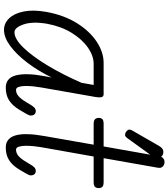

<svg xmlns="http://www.w3.org/2000/svg" viewBox="40 -892 861 982"><g transform="rotate(90 471.0 -401.5)"><path d="M133.5 9Q99.5 9 74.2 -17.2Q49 -43.5 39.2 -92.2Q29.5 -141 41.5 -208Q58 -298.5 99 -364Q140 -429.5 193.8 -465Q247.5 -500.5 302 -500.5H462.5Q475 -500.5 477.5 -489.2Q480 -478 476.5 -458.5L428 -182Q425 -165.5 422.5 -143.5Q420 -121.5 420.2 -100.8Q420.5 -80 425 -66.2Q429.5 -52.5 440.5 -52.5Q457.5 -52.5 472.2 -65Q487 -77.5 504 -106.5L512.5 -120.5Q523 -138.5 530.8 -146Q538.5 -153.5 548.5 -153.5Q558.5 -153.5 565 -147Q571.5 -140.5 571.5 -127.5Q571.5 -120 562.2 -104Q553 -88 541 -68Q519.5 -33 493 -16.5Q466.5 0 429 0Q379 0 365.8 -52.5Q352.5 -105 370 -198.5L377 -235Q343.5 -166 301.5 -110.8Q259.5 -55.5 216 -23.2Q172.5 9 133.5 9ZM145.5 -44.5Q179.5 -44.5 223.8 -90Q268 -135.5 315 -213.2Q362 -291 404 -387.5L415 -449.5H307Q266 -449.5 223.8 -420Q181.5 -390.5 148.5 -337Q115.5 -283.5 102 -211Q89.5 -136.5 105.5 -90.5Q121.5 -44.5 145.5 -44.5Z M656.5 -614Q648.5 -619 644.5 -626.5Q640.5 -634 649.5 -649.5L726.5 -783.5Q739 -805 754.2 -805.8Q769.5 -806.5 778.5 -799Q790 -788.5 789.5 -775.8Q789 -763 780.5 -751L688 -623Q679 -610.5 671.2 -610.2Q663.5 -610 656.5 -614Z M735 0Q710 0 694.5 -13.5Q679 -27 672.2 -52.5Q665.5 -78 666.8 -114.8Q668 -151.5 676.5 -198.5L720.5 -449.5H615Q597 -449.5 590.2 -456.5Q583.5 -463.5 583.5 -475.5Q583.5 -487 589.8 -493.8Q596 -500.5 614.5 -500.5H729.5L780 -786.5Q782.5 -799.5 790.8 -805.8Q799 -812 809 -812Q818.5 -812 825.8 -808Q833 -804 836.8 -796.5Q840.5 -789 838.5 -778.5L789.5 -500.5H911.5Q930 -500.5 936.2 -493.8Q942.5 -487 942.5 -475.5Q942.5 -463.5 936.2 -456.5Q930 -449.5 911.5 -449.5H781L733.5 -182Q730.5 -165.5 728.2 -143.5Q726 -121.5 726.2 -100.8Q726.5 -80 731 -66.2Q735.5 -52.5 746 -52.5Q763.5 -52.5 778.2 -65Q793 -77.5 810 -106.5L818.5 -120.5Q828.5 -138.5 836.5 -146Q844.5 -153.5 854.5 -153.5Q864.5 -153.5 871 -147Q877.5 -140.5 877.5 -127.5Q877.5 -120 868 -104Q858.5 -88 847 -68Q825.5 -33 799 -16.5Q772.5 0 735 0Z"/></g></svg>

Font: Edu AU VIC WA NT Pre
Style: Regular
Weight: 400
Designer: Tina and Corey Anderson, Eben Sorkin, Mirko Velimirovic
Foundry: Google for Education
Version: Version 1.001